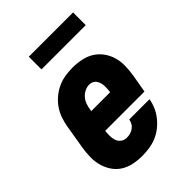

<svg xmlns="http://www.w3.org/2000/svg" viewBox="-210 -812 920 920"><g transform="rotate(-45 250.0 -352.5)"><path d="M203 8Q173 8 144.5 2Q116 -4 92.5 -19Q69 -34 53.5 -57Q38 -80 30.5 -107.5Q23 -135 23.5 -165Q24 -195 29 -225L49 -345Q53 -369 61.5 -394Q70 -419 85 -441Q100 -463 121 -480.5Q142 -498 166 -509Q190 -520 215.5 -524Q241 -528 265 -528Q296 -528 325 -522Q354 -516 377.5 -501.5Q401 -487 418 -464Q435 -441 443 -413.5Q451 -386 450.5 -356Q450 -326 445 -295L429 -203H163Q161 -187 161 -170.5Q161 -154 166 -139.5Q171 -125 183.5 -115.5Q196 -106 213 -106Q224 -106 236 -109Q248 -112 258.5 -119.5Q269 -127 275 -138Q281 -149 283 -160H420Q416 -136 406 -113Q396 -90 380 -70Q364 -50 343.5 -34Q323 -18 299.5 -8.5Q276 1 251.5 4.5Q227 8 203 8ZM182 -317H310Q312 -328 312.5 -338.5Q313 -349 312.5 -359.5Q312 -370 309 -379.5Q306 -389 300.5 -397Q295 -405 285.5 -409.5Q276 -414 265 -414Q250 -414 234.5 -406.5Q219 -399 208 -386Q197 -373 191.5 -357.5Q186 -342 184 -326ZM155 -627V-713H455V-627Z"/></g></svg>

Font: Iosevka Heavy Oblique
Style: Regular
Weight: 900
Italic angle: -9°
Monospace: yes
Designer: Belleve Invis
Foundry: Belleve Invis
Version: Version 32.5.0; ttfautohint (v1.8.4)